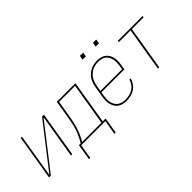

<svg xmlns="http://www.w3.org/2000/svg" viewBox="-40 -1304 2080 2080"><g transform="rotate(-45 1000.0 -264.5)"><path d="M16 0 102 -520H121L38 -17L429 -520H458L372 0H352L435 -503L44 0Z M462 166 492 -18H519Q541 -54 558.5 -91.5Q576 -129 588.5 -168Q601 -207 608.5 -246.5Q616 -286 623 -325L655 -520H940L857 -18H901L871 166H851L879 0H509L481 166ZM541 -18H837L917 -502H672L642 -322Q636 -283 628 -244Q620 -205 608 -167Q596 -129 579.5 -91.5Q563 -54 541 -18Z M1197 8Q1170 8 1143.5 2Q1117 -4 1096.5 -19Q1076 -34 1062.5 -56.5Q1049 -79 1043 -104.5Q1037 -130 1037.5 -158Q1038 -186 1043 -213L1063 -333Q1067 -358 1075 -383.5Q1083 -409 1097 -432Q1111 -455 1131.5 -474Q1152 -493 1176 -505.5Q1200 -518 1226 -523Q1252 -528 1277 -528Q1304 -528 1330.5 -522Q1357 -516 1377.5 -501Q1398 -486 1411.5 -463.5Q1425 -441 1431 -415Q1437 -389 1436 -361.5Q1435 -334 1430 -307L1421 -251H1069L1062 -210Q1058 -186 1057 -161Q1056 -136 1061 -113Q1066 -90 1077.5 -69.5Q1089 -49 1107.5 -35.5Q1126 -22 1149.5 -16Q1173 -10 1197 -10Q1226 -10 1255.5 -16Q1285 -22 1311 -38Q1337 -54 1355.5 -79.5Q1374 -105 1380 -134H1400Q1393 -102 1373 -73Q1353 -44 1324 -25Q1295 -6 1262 1Q1229 8 1197 8ZM1072 -269H1405L1411 -310Q1415 -334 1416 -359Q1417 -384 1412 -407Q1407 -430 1396 -450.5Q1385 -471 1366.5 -485Q1348 -499 1324.5 -504.5Q1301 -510 1276 -510Q1253 -510 1229.5 -505Q1206 -500 1184 -488.5Q1162 -477 1144 -459.5Q1126 -442 1113 -420.5Q1100 -399 1093 -376Q1086 -353 1082 -330ZM1375 -645 1384 -695H1434L1426 -645ZM1175 -645 1184 -695H1234L1226 -645Z M1684 0 1767 -502H1587L1590 -520H1970L1967 -502H1787L1704 0Z"/></g></svg>

Font: Iosevka SS04 Thin Oblique
Style: Regular
Weight: 100
Italic angle: -9°
Monospace: yes
Designer: Belleve Invis
Foundry: Belleve Invis
Version: Version 19.0.0; ttfautohint (v1.8.4)